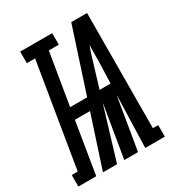

<svg xmlns="http://www.w3.org/2000/svg" viewBox="-225 -851 899 967"><g transform="rotate(-30 224.5 -367.5)"><path d="M-51 0V-67H-16L83 -668H35V-735H221V-668H163L113 -367H212L332 -735H424L421 -67H452V0H338L347 -300H346L296 0H216L266 -300H265L174 0H92L190 -300H102L53 0ZM349 -368 353 -490Q353 -515 353.5 -540Q354 -565 354 -590Q345 -565 337 -540Q329 -515 322 -490L285 -368Z"/></g></svg>

Font: Iosevka Slab Extrabold Oblique
Style: Regular
Weight: 800
Italic angle: -9°
Monospace: yes
Designer: Belleve Invis
Foundry: Belleve Invis
Version: Version 11.1.1; ttfautohint (v1.8.3)